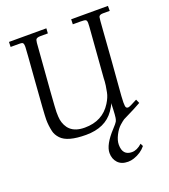

<svg xmlns="http://www.w3.org/2000/svg" viewBox="-163 -784 1026 1163"><g transform="rotate(-20 349.5 -202.5)"><path d="M443.1 146Q443.1 215.1 503.7 215.1Q536.6 215.1 569.1 185.1L577.9 202.9Q548.8 239.3 499.8 255.6Q480.7 262 461.9 262Q418.9 262 396 237.1Q373 212.2 373 174.1Q373 120.8 444.1 44.2Q469.2 17.1 473.9 7.9Q478.5 -1.2 480.5 -13.7Q483.2 -31.2 484.6 -65.7Q486.1 -100.1 486.1 -106.9Q479.5 -87.9 460.9 -61.5Q402.6 22 278.1 22Q158.7 22 118.2 -22Q96.9 -44.9 91.1 -70.1Q82 -110.6 82 -147Q82 -183.3 98 -386.8Q114 -590.3 114 -604.4Q114 -618.4 111.7 -624.9Q109.4 -631.3 104 -633.2Q98.6 -635 85 -635H30L31 -667H272L270 -635H222.9Q195.3 -635 191.2 -621.6Q189.2 -615.2 188 -604Q156 -202.9 156 -169.7Q156 -136.5 159.2 -118.5Q162.4 -100.6 171.3 -82.4Q180.2 -64.2 194.3 -51.3Q226.1 -22 285.9 -22Q400.9 -22 457 -112.1Q478.5 -146.5 484.1 -176.1Q489.7 -205.8 491.5 -218.3Q495.1 -245.4 495.1 -263.9L520 -585.9Q521 -594 521 -610.4Q521 -626.7 513.8 -630.9Q506.6 -635 481.9 -635H430.9L431.9 -667H668.9V-635H625Q602.5 -635 597.9 -621.8Q595.7 -615.5 590.2 -537Q584.7 -458.5 576.2 -346.2Q567.6 -233.9 564 -193.4Q556.9 -111.3 556.9 -85.6Q556.9 -59.8 560.9 -53.5Q564.9 -47.1 574.5 -47.1Q584 -47.1 635 -75L646 -50Q597.9 -22.9 566.5 -8.2Q535.2 6.6 526.5 11.8Q517.8 17.1 497.2 35Q476.6 53 459.8 85.8Q443.1 118.7 443.1 146Z"/></g></svg>

Font: Linden Hill
Style: Italic
Weight: 400
Italic angle: -5.60001°
Version: Version 1.201